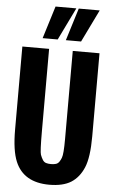

<svg xmlns="http://www.w3.org/2000/svg" viewBox="-72 -1208 753 1271"><g transform="rotate(5 304.5 -572.5)"><path d="M48.3 -326.7V-878.9H226.1V-332Q226.1 -194.3 233.4 -175.8Q240.2 -157.2 249 -143.1Q257.8 -128.9 271.5 -124.5Q285.2 -120.1 304.7 -120.1Q324.2 -120.1 337.9 -124.5Q351.6 -128.9 360.4 -142.6Q369.1 -156.2 373.5 -168.9Q383.3 -193.4 383.3 -293.5V-878.9H561V-326.7Q561 -187.5 532.2 -119.1Q503.4 -50.8 449.7 -16.6Q395.5 17.1 304.7 17.1Q134.3 16.6 79.1 -115.2Q48.3 -188.5 48.3 -326.7ZM177.2 -945.8 244.1 -1161.6H382.3L277.3 -945.8ZM331.5 -945.8 398.4 -1161.6H537.6L432.6 -945.8Z"/></g></svg>

Font: Oswald-Bold
Style: Bold
Weight: 700
Designer: vernon adams
Foundry: vernon adams
Version: Version 2.002; ttfautohint (v0.92.18-e454-dirty) -l 8 -r 50 